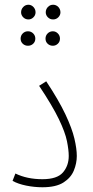

<svg xmlns="http://www.w3.org/2000/svg" viewBox="-20 -785 391 810"><path d="M33 -22 45 -53Q94 -29 159 -29Q221 -29 245.5 -57.5Q270 -86 270 -127Q270 -152 262.5 -189.5Q255 -227 228 -283Q201 -339 145 -423L175 -442Q228 -362 256 -302.5Q284 -243 294 -200Q304 -157 304 -127Q304 -96 291.5 -65.5Q279 -35 247.5 -15Q216 5 159 5Q125 5 90.5 -2Q56 -9 33 -22ZM100 -703Q87 -703 78 -712Q69 -721 69 -733Q69 -746 78 -755.5Q87 -765 100 -765Q112 -765 121 -755.5Q130 -746 130 -733Q130 -721 121 -712Q112 -703 100 -703ZM204 -703Q191 -703 182 -712Q173 -721 173 -733Q173 -746 182 -755.5Q191 -765 204 -765Q217 -765 226 -755.5Q235 -746 235 -733Q235 -721 226 -712Q217 -703 204 -703ZM98 -592Q85 -592 76 -600.5Q67 -609 67 -622Q67 -635 76 -644Q85 -653 98 -653Q111 -653 120 -644Q129 -635 129 -622Q129 -609 120 -600.5Q111 -592 98 -592ZM203 -592Q190 -592 181 -600.5Q172 -609 172 -622Q172 -635 181 -644Q190 -653 203 -653Q215 -653 224 -644Q233 -635 233 -622Q233 -609 224 -600.5Q215 -592 203 -592Z"/></svg>

Font: Noto Sans Arabic Cond ExtLt
Style: Regular
Weight: 200
Width: 3
Designer: Monotype Design Team, Nadine Chahine, Nizar Qandah and Khaled Hosny
Foundry: Monotype Imaging Inc.
Version: Version 2.012; ttfautohint (v1.8.4.7-5d5b)